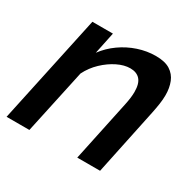

<svg xmlns="http://www.w3.org/2000/svg" viewBox="-122 -667 818 802"><g transform="rotate(30 287.0 -266.0)"><path d="M112 -523H211L189 -418Q215 -453 251 -478.5Q287 -504 329 -518Q371 -532 414 -532Q458 -532 483 -516Q508 -500 519 -472.5Q530 -445 530 -410Q530 -389 526.5 -366Q523 -343 518 -319L451 0H341L403 -293Q407 -312 409 -327.5Q411 -343 411 -357Q411 -397 394.5 -415.5Q378 -434 347 -434Q318 -434 285.5 -418Q253 -402 224 -374.5Q195 -347 177 -311L110 0H0Z"/></g></svg>

Font: Raleway Thin SemiBold
Style: Italic
Weight: 600
Italic angle: -12°
Version: Version 4.026